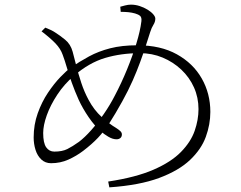

<svg xmlns="http://www.w3.org/2000/svg" viewBox="-20 -780 1040 827"><path d="M159 -645 175 -661Q186 -657 198.5 -651Q211 -645 221 -638Q237 -628 260.5 -609Q284 -590 293 -557Q299 -535 308 -499Q317 -463 330 -423.5Q343 -384 362 -349Q385 -306 418 -276Q451 -246 480 -229Q491 -222 498 -215.5Q505 -209 505 -201Q505 -191 498.5 -185.5Q492 -180 482 -180Q465 -180 446 -191.5Q427 -203 416 -213Q388 -237 362 -275Q336 -313 319 -350Q302 -388 289.5 -423Q277 -458 268 -489Q259 -520 250 -544Q241 -570 219 -593Q197 -616 159 -645ZM500 -729 498 -751Q505 -753 518.5 -756.5Q532 -760 544 -760Q563 -760 581.5 -754Q600 -748 615.5 -738.5Q631 -729 640 -718.5Q649 -708 649 -700Q649 -686 641 -673.5Q633 -661 627 -642Q618 -614 607.5 -581.5Q597 -549 583.5 -512Q570 -475 551.5 -433Q533 -391 507 -344Q476 -288 452 -251Q428 -214 402 -186.5Q376 -159 338 -130Q309 -108 274.5 -92.5Q240 -77 200 -77Q175 -77 158 -93Q141 -109 133 -134.5Q125 -160 125 -188Q125 -243 142.5 -292Q160 -341 186.5 -380.5Q213 -420 240 -448Q267 -476 285 -489Q323 -515 363.5 -537Q404 -559 454.5 -572Q505 -585 572 -585Q672 -585 742 -546Q812 -507 849 -442Q886 -377 886 -298Q886 -244 866.5 -190.5Q847 -137 798.5 -91Q750 -45 665.5 -13.5Q581 18 451 27L446 2Q565 -16 641 -49Q717 -82 759.5 -125.5Q802 -169 818.5 -216.5Q835 -264 835 -310Q835 -360 815.5 -403.5Q796 -447 761 -480Q726 -513 680.5 -532Q635 -551 583 -551Q502 -551 433 -530.5Q364 -510 299 -454Q257 -418 227 -372.5Q197 -327 181.5 -283.5Q166 -240 166 -207Q166 -164 179 -145.5Q192 -127 214 -127Q248 -127 270 -138Q292 -149 320 -169Q345 -188 373 -219.5Q401 -251 427.5 -289.5Q454 -328 474 -367Q503 -422 527 -480.5Q551 -539 567.5 -593Q584 -647 589 -688Q591 -705 583.5 -711.5Q576 -718 562 -722Q548 -726 533 -727.5Q518 -729 500 -729Z"/></svg>

Font: Early Summer Mincho VF
Style: Regular
Weight: 250
Designer: GuiWonder
Version: Version 1.002